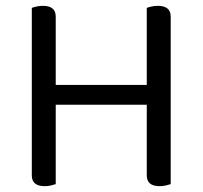

<svg xmlns="http://www.w3.org/2000/svg" viewBox="-20 -633 694 658"><path d="M565 -2Q559 0 549 2.5Q539 5 527 5Q483 5 483 -32V-274H171V-2Q165 0 155 2.5Q145 5 133 5Q89 5 89 -32V-606Q94 -608 104.5 -610.5Q115 -613 127 -613Q171 -613 171 -576V-342H483V-606Q488 -608 498.5 -610.5Q509 -613 521 -613Q565 -613 565 -576V-2Z"/></svg>

Font: Baloo Chettan 2
Style: Regular
Weight: 400
Designer: Maithili Shingre, Unnati Kotecha and Ek Type
Foundry: Ek Type
Version: Version 1.640;hotconv 1.0.111;makeotfexe 2.5.65597; ttfautoh